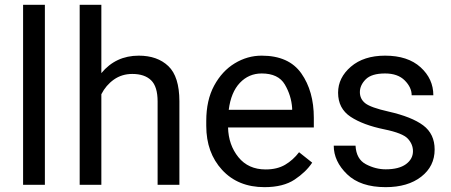

<svg xmlns="http://www.w3.org/2000/svg" viewBox="-20 -770 1880 800"><path d="M167 -750V0H76.2V-750Z M531.2 -461.9Q487.8 -461.9 454.6 -438.5Q421.4 -415 402.3 -377.4V0H312V-750H402.3V-465.3Q462.4 -538.1 558.1 -538.1Q635.7 -538.1 681.4 -494.6Q727.1 -451.2 727.5 -348.6V0H636.7V-347.2Q636.7 -409.2 609.6 -435.5Q582.5 -461.9 531.2 -461.9Z M1280.8 -92.3Q1254.9 -53.2 1207.5 -21.7Q1160.2 9.8 1082 9.8Q971.7 9.8 905.5 -62Q839.4 -133.8 839.4 -245.6V-266.1Q839.4 -352.5 872.3 -413.3Q905.3 -474.1 958 -506.1Q1010.7 -538.1 1070.3 -538.1Q1183.6 -538.1 1235.6 -464.1Q1287.6 -390.1 1287.6 -279.3V-238.8H930.2Q932.1 -166 973.4 -115Q1014.6 -64 1086.9 -64Q1134.8 -64 1168 -83.5Q1201.2 -103 1226.1 -135.7ZM1070.3 -463.9Q1016.6 -463.9 979.5 -424.8Q942.4 -385.7 933.1 -312.5H1197.3V-319.3Q1193.8 -372.1 1166.7 -418Q1139.6 -463.9 1070.3 -463.9Z M1700.7 -140.1Q1700.7 -168.9 1679.4 -192.1Q1658.2 -215.3 1581.5 -231Q1493.2 -249 1440.9 -283.4Q1388.7 -317.9 1388.7 -383.8Q1388.7 -446.3 1442.1 -492.2Q1495.6 -538.1 1584.5 -538.1Q1679.2 -538.1 1732.4 -489.7Q1785.6 -441.4 1785.6 -373H1695.3Q1695.3 -405.8 1666.5 -434.8Q1637.7 -463.9 1584.5 -463.9Q1528.3 -463.9 1503.9 -439.5Q1479.5 -415 1479.5 -386.2Q1479.5 -357.4 1502.2 -339.6Q1524.9 -321.8 1598.6 -305.2Q1695.8 -283.2 1743.4 -247.6Q1791 -211.9 1791 -147Q1791 -77.1 1735.1 -33.7Q1679.2 9.8 1586.9 9.8Q1481.9 9.8 1426.3 -43.9Q1370.6 -97.7 1370.6 -163.1H1461.4Q1464.4 -106.9 1504.6 -85.7Q1544.9 -64.5 1586.9 -64.5Q1642.1 -64.5 1671.4 -85.9Q1700.7 -107.4 1700.7 -140.1Z"/></svg>

Font: Roboto21382017
Style: Regular
Weight: 400
Designer: Christian Robertson
Foundry: Google
Version: Version 2.138; 2017